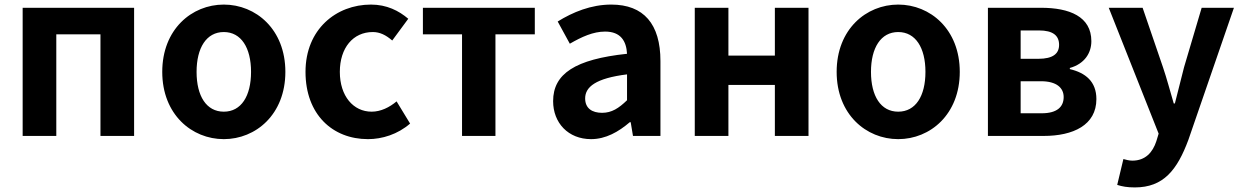

<svg xmlns="http://www.w3.org/2000/svg" viewBox="-20 -594 5425 839"><path d="M79 0H226V-444H419V0H566V-560H79Z M958 14C1098 14 1227 -94 1227 -280C1227 -466 1098 -574 958 -574C818 -574 689 -466 689 -280C689 -94 818 14 958 14ZM958 -106C882 -106 839 -174 839 -280C839 -385 882 -454 958 -454C1034 -454 1077 -385 1077 -280C1077 -174 1034 -106 958 -106Z M1588 14C1650 14 1718 -7 1772 -54L1713 -151C1682 -125 1644 -106 1604 -106C1524 -106 1465 -174 1465 -280C1465 -385 1523 -454 1609 -454C1640 -454 1666 -441 1694 -417L1764 -512C1723 -547 1670 -574 1601 -574C1449 -574 1315 -466 1315 -280C1315 -94 1433 14 1588 14Z M1999 0H2145V-444H2317V-560H1828V-444H1999Z M2563 14C2627 14 2683 -18 2732 -60H2736L2746 0H2866V-327C2866 -489 2793 -574 2651 -574C2563 -574 2483 -541 2417 -500L2470 -403C2522 -433 2572 -456 2624 -456C2693 -456 2717 -414 2720 -359C2494 -335 2397 -272 2397 -152C2397 -57 2463 14 2563 14ZM2611 -101C2568 -101 2537 -120 2537 -164C2537 -214 2583 -252 2720 -269V-156C2684 -121 2653 -101 2611 -101Z M3016 0H3163V-223H3366V0H3513V-560H3366V-351H3163V-560H3016Z M3905 14C4045 14 4174 -94 4174 -280C4174 -466 4045 -574 3905 -574C3765 -574 3636 -466 3636 -280C3636 -94 3765 14 3905 14ZM3905 -106C3829 -106 3786 -174 3786 -280C3786 -385 3829 -454 3905 -454C3981 -454 4024 -385 4024 -280C4024 -174 3981 -106 3905 -106Z M4297 0H4541C4669 0 4771 -47 4771 -161C4771 -238 4723 -276 4655 -292V-297C4719 -315 4749 -362 4749 -414C4749 -522 4653 -560 4529 -560H4297ZM4440 -337V-461H4520C4582 -461 4608 -438 4608 -398C4608 -360 4582 -337 4517 -337ZM4440 -99V-239H4529C4597 -239 4628 -210 4628 -170C4628 -127 4599 -99 4532 -99Z M4939 225C5064 225 5124 149 5173 17L5372 -560H5231L5154 -300L5114 -142H5109C5093 -196 5079 -250 5062 -300L4973 -560H4825L5043 -10L5033 23C5017 72 4985 108 4928 108C4915 108 4899 104 4889 101L4862 214C4884 221 4906 225 4939 225Z"/></svg>

Font: DAIFUKU Sans JP
Style: Bold
Weight: 700
Designer: Original font ‘Source Han Sans JP’ : Ryoko NISHIZUKA  (kana, bopomofo & ideographs); Paul D. Hunt (Latin, Greek & Cyrill
Foundry: Daifuku
Version: Version 1.001